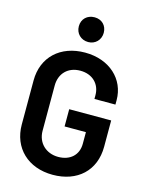

<svg xmlns="http://www.w3.org/2000/svg" viewBox="-134 -997 833 1087"><g transform="rotate(15 282.0 -453.5)"><path d="M283 8C427 8 524 -80 524 -221V-375H278V-274H403V-206C403 -139 356 -98 287 -98C216 -98 164 -147 164 -218V-483C164 -554 211 -602 283 -602C356 -602 401 -554 401 -490V-468H524V-494C524 -616 427 -708 283 -708C138 -708 41 -617 41 -480V-222C41 -85 138 8 283 8ZM209 -843C209 -801 240 -770 283 -770C324 -770 355 -801 355 -843C355 -886 325 -915 283 -915C240 -915 209 -886 209 -843Z"/></g></svg>

Font: Vanilla Cream
Style: Bold
Weight: 700
Designer: Jeremy Tribby, Jinavaṁso
Foundry: Tribby Type
Version: Version 1.422;Glyphs 3.1.2 (3151)